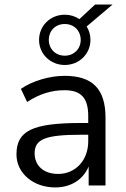

<svg xmlns="http://www.w3.org/2000/svg" viewBox="-20 -821 560 850"><path d="M224.5 8.8C304.9 8.8 363.7 -37.3 381.4 -110.8H372.5V0H447.1V-300C447.1 -427.5 389.2 -485.3 265.7 -485.3C200 -485.3 122.5 -462.7 72.5 -427.5L100 -369.6C155.9 -405.9 208.8 -421.6 265.7 -421.6C339.2 -421.6 370.6 -387.3 370.6 -306.9V-195.1C370.6 -111.8 314.7 -51 237.3 -51C172.5 -51 133.3 -88.2 133.3 -142.2C133.3 -204.9 180.4 -224.5 340.2 -224.5H383.3V-276.5H339.2C123.5 -276.5 52.9 -242.2 52.9 -137.3C52.9 -54.9 126.5 8.8 224.5 8.8ZM266.7 -533.3C330.4 -533.3 380.4 -582.4 380.4 -644.1C380.4 -666.7 374.5 -686.3 363.7 -703.9L478.4 -801H401L331.4 -736.3C312.7 -749 291.2 -755.9 266.7 -755.9C202.9 -755.9 152.9 -706.9 152.9 -644.1C152.9 -582.4 202.9 -533.3 266.7 -533.3ZM266.7 -574.5C225.5 -574.5 196.1 -604.9 196.1 -644.1C196.1 -685.3 225.5 -714.7 266.7 -714.7C307.8 -714.7 337.3 -685.3 337.3 -644.1C337.3 -604.9 307.8 -574.5 266.7 -574.5Z"/></svg>

Font: LL Pando Sans
Style: Regular
Weight: 400
Designer: Joshua Smith
Foundry: Joshua Smith
Version: Version 1.000;Glyphs 3.2.1 (3258)